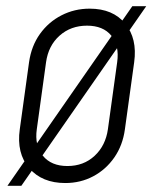

<svg xmlns="http://www.w3.org/2000/svg" viewBox="-20 -580 499 621"><path d="M49 21H4L408 -560H453ZM191 12Q116 12 74.5 -36Q33 -84 44 -162L74 -379Q81.5 -431.5 109.2 -470.2Q137 -509 179 -530.5Q221 -552 270 -552Q345.5 -552 385 -503.5Q424.5 -455 414 -379L384 -162Q377 -110 349.8 -70.8Q322.5 -31.5 281.5 -9.8Q240.5 12 191 12ZM198 -43Q250.5 -43 286 -76Q321.5 -109 329 -162L359 -379Q366.5 -432.5 340 -464.8Q313.5 -497 261.5 -497Q209 -497 172.8 -464.8Q136.5 -432.5 129 -379L99 -162Q91.5 -109 118.8 -76Q146 -43 198 -43Z"/></svg>

Font: Mohave Light
Style: Italic
Weight: 300
Italic angle: -8°
Designer: Gumpita Rahayu
Foundry: Tokotype
Version: Version 2.003